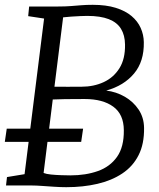

<svg xmlns="http://www.w3.org/2000/svg" viewBox="-21 -770 660 797"><path d="M254 7Q230 7 203.8 5.2Q177.5 3.5 153.8 1.8Q130 0 113 0H4L8 -35L81 -47L162 -693L96 -703L100 -743H220Q251 -743 273 -744.8Q295 -746.5 315.8 -748.2Q336.5 -750 364 -750Q419.5 -750 459.5 -737.5Q499.5 -725 525 -703.5Q550.5 -682 563 -654Q575.5 -626 576 -595Q577.5 -515 535.5 -464.8Q493.5 -414.5 420 -394Q461.5 -389 497 -368.5Q532.5 -348 554.5 -315Q576.5 -282 577 -239Q578 -172.5 554.2 -125.8Q530.5 -79 486.5 -49.8Q442.5 -20.5 383.2 -6.8Q324 7 254 7ZM271 -42Q335 -42 385.5 -60Q436 -78 465 -119.2Q494 -160.5 493 -230Q492.5 -295.5 449.2 -327.2Q406 -359 330 -359Q280 -359 248.8 -358.5Q217.5 -358 198 -357L160 -52Q171 -47.5 191.2 -45.5Q211.5 -43.5 233.5 -42.8Q255.5 -42 271 -42ZM205 -410Q230.5 -409.5 260.8 -409.8Q291 -410 317 -410Q368 -410 409.2 -429Q450.5 -448 474.8 -486.8Q499 -525.5 498 -585Q497.5 -624 481.2 -650.5Q465 -677 430.5 -690.5Q396 -704 341 -704Q331 -704 312.2 -703.2Q293.5 -702.5 273.8 -701Q254 -699.5 241 -698ZM-1 -181 7 -236H324L316 -181Z"/></svg>

Font: Merriweather Light 18pt Light
Style: Italic
Weight: 300
Italic angle: -7.8°
Version: Version 2.101